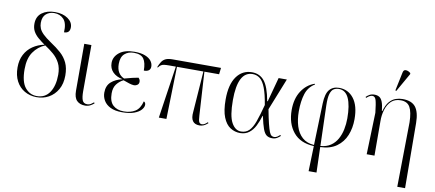

<svg xmlns="http://www.w3.org/2000/svg" viewBox="-85 -1144 3907 1723"><g transform="rotate(10 1868.0 -282.0)"><path d="M266 10Q206 9 158 -19Q110 -47 82.5 -99Q55 -151 55 -224Q55 -291 81 -341Q107 -391 153 -422.5Q199 -454 258 -466Q224 -490 196 -514Q168 -538 152 -567Q136 -596 136 -635Q136 -702 182.5 -736.5Q229 -771 301 -771Q373 -771 418.5 -739Q464 -707 464 -660Q464 -606 411 -606Q416 -689 382.5 -725Q349 -761 295 -761Q252 -761 221.5 -735Q191 -709 191 -653Q191 -628 200.5 -604Q210 -580 236.5 -554Q263 -528 312 -495Q364 -461 404.5 -425Q445 -389 467.5 -341.5Q490 -294 490 -226Q490 -151 459.5 -98Q429 -45 378.5 -17Q328 11 266 10ZM267 0Q344 1 385 -60Q426 -121 426 -222Q426 -284 404 -327Q382 -370 345.5 -401.5Q309 -433 266 -461Q201 -434 160.5 -375.5Q120 -317 120 -219Q120 -105 161.5 -53Q203 -1 267 0Z M711 9Q663 9 635.5 -18.5Q608 -46 608 -108V-536H673L672 -115Q672 -61 683 -33.5Q694 -6 728 -6Q746 -6 759.5 -14.5Q773 -23 786 -34L792 -26Q780 -14 758.5 -2.5Q737 9 711 9Z M1047 10Q983 10 942 -10Q901 -30 881 -63.5Q861 -97 861 -136Q861 -199 899.5 -233.5Q938 -268 1000 -282V-283Q944 -294 911.5 -327Q879 -360 879 -410Q879 -466 927.5 -505Q976 -544 1066 -544Q1124 -544 1162 -529Q1200 -514 1218 -490Q1236 -466 1236 -439Q1236 -392 1176 -392Q1176 -463 1151.5 -498.5Q1127 -534 1061 -534Q1010 -534 977 -504.5Q944 -475 944 -413Q944 -365 962.5 -335Q981 -305 1014 -291Q1055 -303 1086.5 -310Q1118 -317 1140 -321Q1156 -307 1156 -286Q1156 -267 1142 -257Q1128 -247 1113 -247Q1091 -248 1067 -256Q1043 -264 1012 -275Q977 -258 952 -226Q927 -194 927 -141Q927 -67 963.5 -33.5Q1000 0 1061 0Q1122 0 1164.5 -26Q1207 -52 1224 -120Q1241 -113 1241 -91Q1241 -69 1220.5 -45.5Q1200 -22 1157.5 -6Q1115 10 1047 10Z M1382 0 1453 -477H1394Q1363 -477 1345.5 -474.5Q1328 -472 1317 -464Q1306 -456 1295 -441L1289 -444Q1301 -474 1314.5 -494.5Q1328 -515 1350.5 -525.5Q1373 -536 1413 -536H1854L1847 -477H1713L1737 -81Q1739 -37 1747 -22.5Q1755 -8 1773 -8Q1795 -8 1823 -36L1829 -28Q1808 -9 1790 -1.5Q1772 6 1753 6Q1665 6 1677 -104L1704 -477H1463L1451 0Z M2123 10Q2075 10 2034 -16Q1993 -42 1968.5 -102.5Q1944 -163 1944 -265Q1944 -401 1996 -473.5Q2048 -546 2136 -546Q2206 -546 2248.5 -494Q2291 -442 2314 -314H2319L2379 -536H2454L2338 -245Q2353 -165 2365 -117Q2377 -69 2386.5 -45.5Q2396 -22 2407 -15Q2418 -8 2431 -8Q2446 -8 2460.5 -18Q2475 -28 2483 -36L2489 -28Q2478 -17 2459.5 -5.5Q2441 6 2415 6Q2384 6 2364 -8.5Q2344 -23 2329.5 -62.5Q2315 -102 2299 -177H2296Q2281 -126 2259.5 -83.5Q2238 -41 2204.5 -15.5Q2171 10 2123 10ZM2129 -5Q2173 -5 2202 -33Q2231 -61 2252.5 -121Q2274 -181 2299 -276Q2283 -374 2261.5 -429.5Q2240 -485 2211 -508Q2182 -531 2144 -531Q2009 -531 2009 -270Q2009 -127 2042.5 -66Q2076 -5 2129 -5Z M2789 240 2796 10Q2672 5 2608 -73Q2544 -151 2544 -275Q2544 -378 2589 -447.5Q2634 -517 2707 -542L2711 -536Q2652 -501 2630.5 -433.5Q2609 -366 2609 -274Q2609 -200 2628 -139Q2647 -78 2688.5 -41Q2730 -4 2796 0L2808 -381Q2811 -470 2842.5 -507Q2874 -544 2930 -544Q3013 -544 3063.5 -478.5Q3114 -413 3114 -291Q3114 -210 3087 -143.5Q3060 -77 3002.5 -35.5Q2945 6 2854 9L2861 240ZM2843 -367 2854 -1Q2909 -5 2946.5 -30.5Q2984 -56 3006.5 -96.5Q3029 -137 3039 -186Q3049 -235 3049 -286Q3049 -405 3019.5 -469.5Q2990 -534 2929 -534Q2904 -534 2883.5 -522Q2863 -510 2852 -474.5Q2841 -439 2843 -367Z M3597 240 3605 -350Q3603 -442 3578.5 -486Q3554 -530 3494 -530Q3440 -530 3407.5 -499Q3375 -468 3360 -418Q3345 -368 3346 -313L3347 0H3276L3288 -380Q3279 -463 3269.5 -494Q3260 -525 3236 -525Q3213 -525 3183 -497L3177 -505Q3190 -518 3208 -528.5Q3226 -539 3253 -539Q3278 -539 3296 -528.5Q3314 -518 3325.5 -489.5Q3337 -461 3343 -406H3347Q3363 -463 3389 -493Q3415 -523 3446 -533.5Q3477 -544 3508 -544Q3591 -544 3627 -498Q3663 -452 3664 -353L3668 240ZM3439 -606 3430 -609 3465 -776Q3470 -805 3492 -804Q3514 -803 3535 -785V-775Z"/></g></svg>

Font: Noto Serif Display Light
Style: Regular
Weight: 300
Designer: Monotype Design Team
Foundry: Monotype Imaging Inc.
Version: Version 2.009